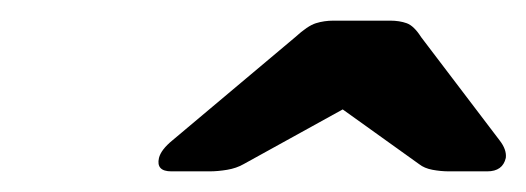

<svg xmlns="http://www.w3.org/2000/svg" viewBox="-20 -749 510 186"><path d="M146 -583Q131 -583 134 -596Q136 -604 147 -613L266 -713Q278 -724 286 -726.5Q294 -729 303 -729H358Q367 -729 374 -726.5Q381 -724 388 -713L464 -613Q471 -604 470 -596Q467 -583 452 -583H415Q407 -583 399 -584.5Q391 -586 386 -590L312 -643L216 -590Q209 -586 200 -584.5Q191 -583 183 -583Z"/></svg>

Font: Rubik Light Medium
Style: Italic
Weight: 500
Italic angle: -12°
Version: Version 2.104